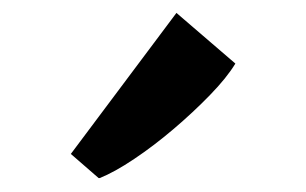

<svg xmlns="http://www.w3.org/2000/svg" viewBox="-20 -888 462 290"><path d="M129 -619 87 -655.5 246.5 -868.5 335.5 -792Q322.5 -770.5 297.2 -744.5Q272 -718.5 242 -693Q212 -667.5 182.5 -647.8Q153 -628 130.5 -619Z"/></svg>

Font: Merriweather 48pt
Style: Bold
Weight: 700
Version: Version 2.100